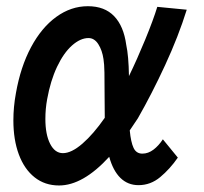

<svg xmlns="http://www.w3.org/2000/svg" viewBox="-20 -576 640 603"><path d="M22 -198Q22 -240 30 -283.5Q44.5 -366 77.5 -427.8Q110.5 -489.5 156.8 -523Q203 -556.5 256 -556.5Q308.5 -556.5 338.5 -525.2Q368.5 -494 376.5 -435Q384 -401 385 -337Q410.5 -389.5 436 -451.5Q461.5 -513.5 474 -554.5L566.5 -545.5Q540.5 -462 498.5 -371.2Q456.5 -280.5 413 -204.5L387.5 -166.5Q391 -129.5 399.5 -111.5Q408 -93.5 427 -93.5Q445.5 -93.5 462 -106Q478.5 -118.5 491.5 -138.5L538.5 -81Q513.5 -45 483.2 -19.8Q453 5.5 415 5.5Q381.5 5.5 358.2 -17.2Q335 -40 323 -83.5Q240.5 6.5 165.5 6.5Q121 6.5 88.8 -19Q56.5 -44.5 39.2 -90.8Q22 -137 22 -198ZM122.5 -202.5Q122.5 -153.5 137.5 -124.2Q152.5 -95 177.5 -95Q204.5 -95 239 -125Q273.5 -155 309 -206V-211Q308.5 -228.5 308.5 -275.5Q308.5 -321 308 -348.2Q307.5 -375.5 305 -390.5Q301 -418 288.8 -437.2Q276.5 -456.5 258 -456.5Q232.5 -456.5 206.2 -433.2Q180 -410 159.2 -366.2Q138.5 -322.5 128 -264Q122.5 -234 122.5 -202.5Z"/></svg>

Font: JuliaMono
Style: Bold Italic
Weight: 700
Italic angle: -9°
Monospace: yes
Designer: cormullion
Foundry: corm
Version: Version 0.057; ttfautohint (v1.8.4)